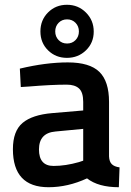

<svg xmlns="http://www.w3.org/2000/svg" viewBox="-20 -772 547 803"><path d="M436 -346V-118Q437 -96 447.5 -85.5Q458 -75 480 -72L477 11Q391 11 344 -26Q264 11 183 11Q34 11 34 -148Q34 -224 74.5 -258Q115 -292 199 -299L328 -310V-346Q328 -386 310.5 -402Q293 -418 259 -418Q195 -418 99 -410L67 -408L63 -485Q172 -511 263.5 -511Q355 -511 395.5 -471.5Q436 -432 436 -346ZM212 -222Q143 -216 143 -147Q143 -78 204 -78Q254 -78 310 -94L328 -100V-233ZM260 -530Q213 -530 181 -561.5Q149 -593 149 -640.5Q149 -688 181 -720Q213 -752 260 -752Q307 -752 339.5 -719.5Q372 -687 372 -640Q372 -593 339.5 -561.5Q307 -530 260 -530ZM260.5 -691Q239 -691 225 -676.5Q211 -662 211 -640.5Q211 -619 225 -604.5Q239 -590 260.5 -590Q282 -590 296 -604.5Q310 -619 310 -640.5Q310 -662 296 -676.5Q282 -691 260.5 -691Z"/></svg>

Font: TitilliumWeb-SemiBold
Style: SemiBold
Weight: 600
Version: Version 1.001;PS 57.000;hotconv 1.0.70;makeotf.lib2.5.55311